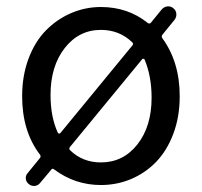

<svg xmlns="http://www.w3.org/2000/svg" viewBox="-20 -579 645 614"><path d="M442.4 -388.7Q441.4 -390.6 438.5 -391.1Q435.5 -391.6 434.6 -389.6L204.1 -109.4Q199.2 -103.5 204.1 -98.6Q244.1 -59.6 302.7 -59.6Q374 -59.6 419.4 -117.2Q464.8 -174.8 464.8 -266.6Q464.8 -335 442.4 -388.7ZM165 -154.3Q166 -152.3 168.5 -151.9Q170.9 -151.4 172.9 -153.3L403.3 -433.6Q408.2 -439.5 402.3 -444.3Q361.3 -483.4 302.7 -483.4Q232.4 -483.4 187 -425.3Q141.6 -367.2 141.6 -275.4Q141.6 -205.1 165 -154.3ZM534.2 -552.7Q543 -545.9 543.9 -535.2Q544.9 -524.4 538.1 -515.6L500 -468.8Q495.1 -462.9 499 -457Q554.7 -380.9 554.7 -271.5Q554.7 -205.1 534.2 -150.9Q513.7 -96.7 479 -61Q444.3 -25.4 398.9 -6.3Q353.5 12.7 302.7 12.7Q219.7 12.7 153.3 -37.1Q147.5 -42 143.6 -36.1L108.4 5.9Q101.6 14.6 90.8 15.6Q89.8 15.6 87.9 15.6Q79.1 15.6 72.3 9.8Q63.5 2.9 62.5 -7.3Q61.5 -17.6 68.4 -25.4L107.4 -73.2Q112.3 -79.1 107.4 -85Q50.8 -159.2 50.8 -271.5Q50.8 -336.9 71.3 -391.6Q91.8 -446.3 127 -481.9Q162.1 -517.6 207.5 -537.1Q252.9 -556.6 302.7 -556.6Q388.7 -556.6 452.1 -505.9Q458 -501 462.9 -506.8L497.1 -548.8Q503.9 -556.6 514.6 -558.6Q516.6 -558.6 518.6 -558.6Q527.3 -558.6 534.2 -552.7Z"/></svg>

Font: Gen Jyuu Gothic Regular
Style: Regular
Weight: 400
Designer: [Source Han Sans]
Ryoko NISHIZUKA  (kana & ideographs); Paul D. Hunt (Latin, Greek & Cyrillic); Wenlong ZHANG  (bopomofo
Version: Version 1.002.20150607